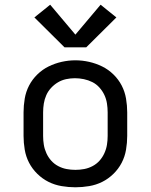

<svg xmlns="http://www.w3.org/2000/svg" viewBox="-20 -787 640 815"><path d="M300 8Q271 8 241.5 3Q212 -2 186 -15Q160 -28 138.5 -49Q117 -70 103.5 -96Q90 -122 85 -151.5Q80 -181 80 -210V-310Q80 -339 85 -368.5Q90 -398 103.5 -424Q117 -450 138.5 -471Q160 -492 186.5 -505Q213 -518 242 -524.5Q271 -531 300 -531Q329 -531 358 -524.5Q387 -518 413.5 -505Q440 -492 461.5 -471Q483 -450 496.5 -424Q510 -398 515 -368.5Q520 -339 520 -310V-210Q520 -181 515 -151.5Q510 -122 496.5 -96Q483 -70 461.5 -49Q440 -28 414 -15Q388 -2 358.5 3Q329 8 300 8ZM300 -66Q319 -66 337.5 -69.5Q356 -73 373 -82Q390 -91 402.5 -105Q415 -119 423 -136.5Q431 -154 434 -172.5Q437 -191 437 -210V-310Q437 -329 434 -348Q431 -367 423 -384Q415 -401 402 -415.5Q389 -430 372 -438.5Q355 -447 336 -451Q317 -455 298 -455Q279 -455 260.5 -451Q242 -447 226 -437.5Q210 -428 197 -414Q184 -400 176.5 -383Q169 -366 166 -347.5Q163 -329 163 -310V-210Q163 -191 166 -172.5Q169 -154 177 -136.5Q185 -119 197.5 -105Q210 -91 227 -82Q244 -73 262.5 -69.5Q281 -66 300 -66ZM346 -586H254L126 -713L193 -767L300 -640L407 -767L474 -713Z"/></svg>

Font: Zed Sans Extended
Style: Regular
Weight: 400
Width: 7
Designer: Belleve Invis
Foundry: Belleve Invis
Version: Version 1.0.0; ttfautohint (v1.8.4)